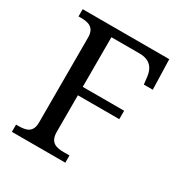

<svg xmlns="http://www.w3.org/2000/svg" viewBox="-166 -841 923 968"><g transform="rotate(30 295.0 -357.0)"><path d="M38 0H349V-42H316C271 -42 234 -51 234 -114V-326H475V-375H234V-664H398C461 -664 485 -627 490 -582L495 -539H547L542 -714H38V-672H51C95 -672 133 -663 133 -604V-109C133 -50 95 -42 51 -42H38Z"/></g></svg>

Font: Noto Serif Devanagari
Style: Regular
Weight: 400
Designer: Universal Thirst, Indian Type Foundry and the Monotype Design Team
Foundry: Monotype Imaging Inc.
Version: Version 2.004